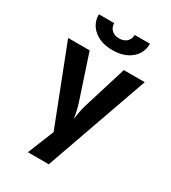

<svg xmlns="http://www.w3.org/2000/svg" viewBox="-225 -1064 1049 1177"><g transform="rotate(30 300.0 -475.0)"><path d="M165.5 0 240.4 -185.6 28.8 -730H181.1L282.4 -424Q291.2 -398.5 297.9 -367.5Q304.6 -336.6 307.5 -317.4Q309.5 -336.6 315.2 -368Q320.9 -399.3 328.5 -424L423.1 -730H571.2L313.3 0ZM300 -800.8Q219.5 -800.8 169.6 -841.9Q119.6 -883.1 119.6 -950H228Q228 -920.3 247.6 -901.9Q267.1 -883.4 299.8 -883.4Q333.2 -883.4 353 -901.8Q372.9 -920.1 372.9 -950H481.2Q481.2 -883.3 431.4 -842Q381.6 -800.8 300 -800.8Z"/></g></svg>

Font: JetBrains Mono
Style: Regular
Weight: 400
Monospace: yes
Designer: Philipp Nurullin, Konstantin Bulenkov
Foundry: JetBrains
Version: Version 2.305